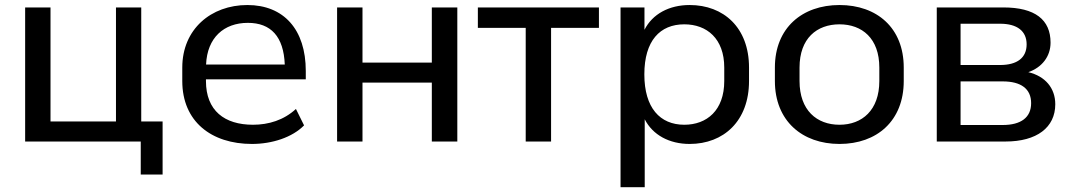

<svg xmlns="http://www.w3.org/2000/svg" viewBox="-20 -569 4308 772"><path d="M633.8 132.8V-80.6H547.9V-539.1H446.3V-80.6H183.1V-539.1H81.1V0H545.9V132.8Z M993.2 9.8C1074.2 9.8 1155.3 -16.6 1202.6 -64.9L1169.9 -130.9C1121.1 -85.9 1060.1 -67.4 997.1 -67.4C882.8 -67.4 808.1 -124 808.1 -243.2V-250H1209.5V-283.7C1209.5 -450.2 1121.1 -548.8 974.6 -548.8C828.6 -548.8 712.9 -451.7 712.9 -297.4V-243.2C712.9 -80.6 829.6 9.8 993.2 9.8ZM976.6 -477.1C1069.3 -477.1 1120.6 -421.9 1125 -309.6H808.6C813 -417.5 880.4 -477.1 976.6 -477.1Z M1437.5 0V-236.8H1716.3V0H1818.8V-539.1H1716.3V-317.4H1437.5V-539.1H1335.4V0Z M2195.8 0V-457H2388.2V-539.1H1901.4V-457H2093.8V0Z M2572.3 183.6V-89.4C2604.5 -26.4 2670.9 9.8 2752.9 9.8C2889.6 9.8 2991.7 -82.5 2991.7 -243.2V-297.4C2991.7 -458 2889.6 -548.8 2752.9 -548.8C2670.4 -548.8 2603.5 -512.7 2571.3 -449.2V-539.1H2475.1V183.6ZM2731.4 -67.4C2633.8 -67.4 2570.8 -135.3 2570.8 -270C2570.8 -405.3 2633.8 -471.2 2731.4 -471.2C2822.3 -471.2 2892.1 -413.6 2892.1 -297.4V-243.2C2892.1 -125.5 2822.3 -67.4 2731.4 -67.4Z M3355.5 9.8C3505.9 9.8 3613.8 -83 3613.8 -243.2V-297.4C3613.8 -457 3505.9 -548.8 3355.5 -548.8C3205.6 -548.8 3095.7 -457 3095.7 -297.4V-243.2C3095.7 -83 3205.6 9.8 3355.5 9.8ZM3355.5 -67.4C3264.2 -67.4 3194.8 -125.5 3194.8 -243.2V-297.4C3194.8 -414.6 3264.2 -471.2 3355.5 -471.2C3446.3 -471.2 3515.6 -414.6 3515.6 -297.4V-243.2C3515.6 -126 3446.3 -67.4 3355.5 -67.4Z M4023.4 0C4148.4 0 4223.1 -56.2 4223.1 -149.9C4223.1 -214.8 4182.6 -262.7 4114.7 -278.8C4169.4 -297.9 4204.1 -341.8 4204.1 -397.5C4204.1 -489.7 4142.1 -539.1 4014.2 -539.1H3746.6V0ZM3842.3 -241.7H4011.7C4085.4 -241.7 4126 -211.9 4126 -154.3C4126 -96.7 4085.4 -66.4 4011.7 -66.4H3842.3ZM3842.3 -473.6H4001C4070.3 -473.6 4107.9 -443.8 4107.9 -390.6C4107.9 -336.9 4070.3 -307.6 4001 -307.6H3842.3Z"/></svg>

Font: Winston
Style: Regular
Weight: 400
Designer: Vernon Adams, Kim Jin-seong, David Berlow, Cristiano Sobral
Foundry: The Winston Project Authors
Version: Version 3.004